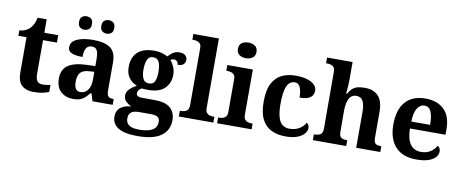

<svg xmlns="http://www.w3.org/2000/svg" viewBox="-80 -1136 4193 1741"><g transform="rotate(10 2016.5 -265.0)"><path d="M243 10Q176 10 136 -25Q96 -60 96 -148V-468H21V-519Q53 -519 78.5 -532Q104 -545 119 -561Q134 -577 146 -601.5Q158 -626 165 -660H248V-536H376V-468H248V-158Q248 -113 263.5 -92Q279 -71 314 -71Q334 -71 351.5 -73.5Q369 -76 385 -80V-15Q369 -8 332.5 1Q296 10 243 10Z M607 10Q541 10 495.5 -30Q450 -70 450 -153Q450 -234 506 -273Q562 -312 674 -316L756 -318.8V-374Q756 -407.6 752 -433.3Q748 -459 735 -473.5Q722 -488 694.5 -488Q669 -488 654 -474Q639 -460 633 -435.5Q627 -411 627 -380Q560 -380 526 -395Q492 -410 492 -447Q492 -483.8 520 -505.9Q548 -528 594.9 -538.5Q641.8 -549 697.8 -549Q803 -549 855.5 -511Q908 -473 908 -379.3V-124Q908 -82.6 921 -67.8Q934 -53 968 -53H972V0H786L765 -69H756.4Q734 -42 714.5 -24.5Q695 -7 670 1.5Q645 10 607 10ZM662.2 -63Q705.2 -63 730.6 -98Q756 -133 756 -191V-266L710.8 -263.2Q650.9 -259.5 627.9 -231.4Q605 -203.3 605 -148.8Q605 -63 662.2 -63ZM806 -626Q782 -626 764 -639.8Q746 -653.6 746 -687.7Q746 -723 764 -736.5Q782 -750 806 -750Q829 -750 847 -736.7Q865 -723.4 865 -688Q865 -653.7 847 -639.8Q829 -626 806 -626ZM600 -626Q577 -626 559 -639.8Q541 -653.6 541 -687.7Q541 -723 559 -736.5Q577 -750 600 -750Q623 -750 641.5 -736.7Q660 -723.4 660 -688Q660 -653.7 641.5 -639.8Q623 -626 600 -626Z M1240 240Q1122 240 1064 204.5Q1006 169 1006 101Q1006 48 1041 19Q1076 -10 1141 -15Q1114 -26 1091 -47.5Q1068 -69 1068 -104Q1068 -137 1093 -162Q1118 -187 1157 -209Q1113 -225 1084 -264Q1055 -303 1055 -364Q1055 -452 1106 -500.5Q1157 -549 1264 -549Q1299 -549 1330 -540Q1361 -531 1383 -518Q1409 -547 1433 -560.5Q1457 -574 1487 -574Q1523 -574 1541 -557Q1559 -540 1559 -517Q1559 -495 1544 -477.5Q1529 -460 1488 -460Q1488 -480 1476 -491Q1464 -502 1450 -502Q1430 -502 1417 -491Q1437 -469 1451.5 -435Q1466 -401 1466 -364Q1466 -288 1417 -238.5Q1368 -189 1264 -189Q1253 -189 1234 -190Q1215 -191 1206 -192Q1192 -186 1181 -172.5Q1170 -159 1170 -141Q1170 -125 1183 -117Q1196 -109 1217 -109H1338Q1438 -109 1484 -68.5Q1530 -28 1530 44Q1530 136 1459 188Q1388 240 1240 240ZM1242 180Q1301 180 1338 168.5Q1375 157 1392.5 135Q1410 113 1410 80Q1410 48 1390 35.5Q1370 23 1329 23H1213Q1193 23 1172.5 28.5Q1152 34 1138 50Q1124 66 1124 99Q1124 126 1137.5 144Q1151 162 1177.5 171Q1204 180 1242 180ZM1261 -248Q1301 -248 1315 -279.5Q1329 -311 1329 -365Q1329 -421 1314.5 -455Q1300 -489 1260 -489Q1221 -489 1206 -454Q1191 -419 1191 -364Q1191 -312 1206.5 -280Q1222 -248 1261 -248Z M1581 0V-53H1593Q1608 -53 1624.5 -57.5Q1641 -62 1652.5 -76Q1664 -90 1664 -118V-646Q1664 -673 1652 -686Q1640 -699 1623.5 -703Q1607 -707 1593 -707H1581V-760H1816V-118Q1816 -90 1827.5 -76Q1839 -62 1856 -57.5Q1873 -53 1887 -53H1899V0Z M1933 0V-53H1945Q1960 -53 1976.5 -57.5Q1993 -62 2004.5 -75.9Q2016 -89.8 2016 -117.7V-422Q2016 -448.9 2004 -462Q1992 -475 1975.5 -479Q1959 -483 1945 -483H1933V-536H2168V-118Q2168 -90 2179.5 -76Q2191 -62 2208 -57.5Q2225 -53 2239 -53H2251V0ZM2087.1 -626Q2051 -626 2026.5 -643.5Q2002 -661 2002 -698Q2002 -736 2026.8 -753Q2051.5 -770 2087.5 -770Q2122 -770 2147.5 -753Q2173 -736 2173 -698Q2173 -661 2147.4 -643.5Q2121.8 -626 2087.1 -626Z M2563 10Q2490 10 2434 -16.5Q2378 -43 2346.5 -103.5Q2315 -164 2315 -266Q2315 -374 2347.5 -435.5Q2380 -497 2435.5 -523Q2491 -549 2560 -549Q2625 -549 2669 -535Q2713 -521 2735.5 -497.5Q2758 -474 2758 -444Q2758 -423 2747.5 -403.5Q2737 -384 2709 -371.5Q2681 -359 2629 -359Q2629 -394 2623 -423Q2617 -452 2603 -470Q2589 -488 2564 -488Q2535 -488 2513.5 -468.5Q2492 -449 2480.5 -401Q2469 -353 2469 -267Q2469 -166 2497 -115.5Q2525 -65 2588 -65Q2640 -65 2678 -88.5Q2716 -112 2733 -146Q2745 -139 2751 -126.5Q2757 -114 2757 -100Q2757 -75 2736.5 -49.5Q2716 -24 2673.5 -7Q2631 10 2563 10Z M2815 0V-53H2817Q2851 -53 2873.5 -65Q2896 -77 2896 -122L2895 -646Q2895 -672.9 2883 -686Q2871 -699 2854.5 -703Q2838 -707 2824 -707H2812V-760H3047V-595Q3047 -569 3045 -539.6Q3043 -510.2 3041 -489.1Q3039 -468 3039 -468H3048Q3068 -506 3091.5 -523Q3115 -540 3142.5 -544.5Q3170 -549 3200.6 -549Q3278 -549 3322 -503.2Q3366 -457.4 3366 -356V-123.8Q3366 -77.6 3382.5 -65.3Q3399 -53 3433 -53H3436V0H3214V-329Q3214 -394 3196.2 -429Q3178.4 -464 3134 -464Q3101 -464 3082 -442.5Q3063 -421 3055 -385.5Q3047 -350 3047 -309L3048 -118Q3048 -76 3067 -64.5Q3086 -53 3119 -53H3122V0Z M3768 10Q3641 10 3575 -62.5Q3509 -135 3509 -265Q3509 -406 3574 -477.5Q3639 -549 3757 -549Q3866 -549 3928.5 -488Q3991 -427 3991 -308V-257H3663Q3666 -157 3700.5 -111Q3735 -65 3797 -65Q3849 -65 3885 -88.5Q3921 -112 3938 -146Q3952 -139 3958.5 -126.5Q3965 -114 3965 -97Q3965 -69 3944 -44.5Q3923 -20 3879.5 -5Q3836 10 3768 10ZM3838 -321Q3838 -398 3820 -441Q3802 -484 3759 -484Q3717 -484 3692 -442.5Q3667 -401 3665 -321Z"/></g></svg>

Font: Noto Serif Test
Style: Regular
Weight: 400
Version: Version 1.000